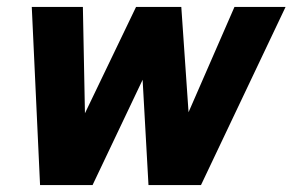

<svg xmlns="http://www.w3.org/2000/svg" viewBox="-20 -536 847 556"><path d="M248 0H96L72 -516H220L226 -208L374 -516H505L526 -211L659 -516H807L562 0H410L393 -305Z"/></svg>

Font: Red Hat Text
Style: Bold Italic
Weight: 700
Italic angle: -12°
Designer: Pentagram / MCKL
Foundry: Pentagram / MCKL
Version: Version 1.003; Red Hat Text Bold Italic